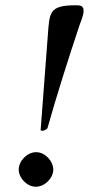

<svg xmlns="http://www.w3.org/2000/svg" viewBox="-20 -699 356 728"><path d="M51 -56C51 -24 82 9 116 9C150 9 182 -24 182 -56C182 -88 151 -122 117 -122C83 -122 51 -89 51 -56ZM134 -205C135 -204 138 -203 140 -203C148 -203 155 -208 160 -213C196 -341 237 -469 279 -596C285 -616 297 -638 297 -659C297 -677 284 -679 269 -679C165 -679 168 -653 161 -561Z"/></svg>

Font: KpRoman
Style: SemiboldItalic
Weight: 600
Italic angle: -11°
Version: Version 0.66